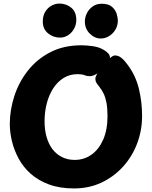

<svg xmlns="http://www.w3.org/2000/svg" viewBox="-20 -1037 852 1077"><path d="M564 -756Q579 -747 588 -736.5Q597 -726 597 -713Q597 -705 586 -688.5Q575 -672 558.5 -654Q542 -636 523 -623.5Q504 -611 488 -610Q469 -609 455 -615Q441 -621 415 -621Q371 -621 336.5 -599.5Q302 -578 278.5 -541.5Q255 -505 242.5 -457.5Q230 -410 230 -357Q230 -308 241.5 -268Q253 -228 275 -199.5Q297 -171 328.5 -155.5Q360 -140 399 -140Q451 -140 492.5 -169Q534 -198 558.5 -253Q583 -308 583 -386Q583 -432 577 -462Q571 -492 561 -512.5Q551 -533 538 -549Q532 -557 523.5 -568.5Q515 -580 515 -596Q515 -607 528 -628.5Q541 -650 560 -672.5Q579 -695 596.5 -710.5Q614 -726 623 -726Q641 -726 654.5 -717Q668 -708 679 -695Q690 -682 698 -671Q742 -611 759.5 -537.5Q777 -464 777 -387Q777 -305 749 -231.5Q721 -158 669.5 -101.5Q618 -45 548.5 -12.5Q479 20 395 20Q315 20 254.5 -2.5Q194 -25 152 -62.5Q110 -100 84.5 -147.5Q59 -195 47 -245Q35 -295 35 -341Q35 -420 60.5 -498.5Q86 -577 137 -641.5Q188 -706 263 -744.5Q338 -783 437 -783Q464 -783 500.5 -778Q537 -773 564 -756ZM317 -826Q279 -826 249.5 -850Q220 -874 220 -916Q220 -949 234 -971.5Q248 -994 269.5 -1005.5Q291 -1017 313 -1017Q351 -1017 379.5 -994Q408 -971 408 -925Q408 -899 395.5 -876Q383 -853 362 -839.5Q341 -826 317 -826ZM545 -821Q511 -821 483.5 -848.5Q456 -876 456 -916Q456 -939 467 -962Q478 -985 499.5 -1000.5Q521 -1016 551 -1016Q589 -1016 608.5 -998.5Q628 -981 634.5 -959Q641 -937 641 -921Q641 -894 627.5 -871Q614 -848 592 -834.5Q570 -821 545 -821Z"/></svg>

Font: Playpen Sans ExtraBold
Style: Regular
Weight: 800
Designer: Laura Meseguer, Veronika Burian, José Scaglione
Foundry: TypeTogether
Version: Version 1.001